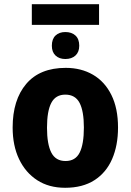

<svg xmlns="http://www.w3.org/2000/svg" viewBox="-20 -881 621 911"><path d="M450 -861V-763H131V-861ZM290 -729Q320 -729 338 -712.5Q356 -696 356 -664Q356 -634 338 -617.5Q320 -601 290 -601Q261 -601 243.5 -617.5Q226 -634 226 -664Q226 -696 243.5 -712.5Q261 -729 290 -729ZM540 -276Q540 -191 512 -126.5Q484 -62 428 -26Q372 10 289 10Q212 10 156.5 -26Q101 -62 70.5 -126Q40 -190 40 -276Q40 -407 104.5 -483Q169 -559 292 -559Q365 -559 421 -526.5Q477 -494 508.5 -430.5Q540 -367 540 -276ZM203 -275Q203 -197 223.5 -157Q244 -117 291 -117Q338 -117 358 -157Q378 -197 378 -276Q378 -354 357.5 -393Q337 -432 290 -432Q244 -432 223.5 -393Q203 -354 203 -275Z"/></svg>

Font: Noto Sans SemiCondensed ExtraBold
Style: Regular
Weight: 800
Width: 4
Designer: Monotype Design Team
Foundry: Monotype Imaging Inc.
Version: Version 2.013; ttfautohint (v1.8.4.7-5d5b)